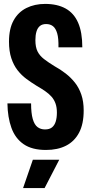

<svg xmlns="http://www.w3.org/2000/svg" viewBox="-20 -758 467 982"><path d="M215 9Q144 9 101 -20.5Q58 -50 38.5 -104Q19 -158 18 -229H139Q139 -179 147.5 -149.5Q156 -120 172 -108Q188 -96 210 -96Q233 -96 246 -106.5Q259 -117 265 -136.5Q271 -156 271 -182Q271 -209 264 -228.5Q257 -248 244 -263Q231 -278 211.5 -291.5Q192 -305 166 -320Q140 -336 115 -354.5Q90 -373 70 -398.5Q50 -424 38 -460Q26 -496 26 -545Q26 -611 49.5 -653.5Q73 -696 115 -717Q157 -738 211 -738Q273 -738 315.5 -714.5Q358 -691 379.5 -642Q401 -593 401 -516H279Q280 -562 272.5 -587.5Q265 -613 251 -624Q237 -635 216 -635Q196 -635 184 -625Q172 -615 166.5 -596.5Q161 -578 161 -553Q161 -517 172 -495Q183 -473 205 -456Q227 -439 258 -420Q289 -403 316 -382Q343 -361 363.5 -335Q384 -309 396 -274Q408 -239 408 -193Q408 -124 384.5 -79.5Q361 -35 318 -13Q275 9 215 9ZM98 204 148 59H283L208 204Z"/></svg>

Font: Mona Sans Condensed
Style: Bold
Weight: 700
Width: 3
Designer: Deni Anggara
Foundry: GitHub
Version: Version 2.000